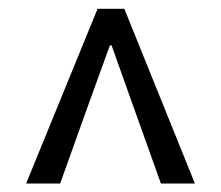

<svg xmlns="http://www.w3.org/2000/svg" viewBox="-20 -780 508 441"><path d="M204.1 -759.8H265.6L427.7 -358.4H349.6L288.1 -530.3L236.3 -675.8H232.4L179.7 -530.3L118.2 -358.4H40Z"/></svg>

Font: Reddit Sans Fudge
Style: Regular
Weight: 400
Designer: Stephen Hutchings
Foundry: Reddit
Version: Version 1.011